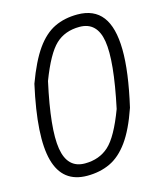

<svg xmlns="http://www.w3.org/2000/svg" viewBox="-109 -790 717 874"><g transform="rotate(-15 249.0 -352.5)"><path d="M194 8Q78 8 47 -106.5Q16 -221 69 -459Q105 -557 144 -612Q183 -667 230.5 -690Q278 -713 339 -713Q417 -713 456 -662Q495 -611 496.5 -506.5Q498 -402 461 -241Q428 -145 389 -91Q350 -37 302 -14.5Q254 8 194 8ZM198 -49Q266 -49 311 -90Q356 -131 401 -251Q447 -467 431.5 -561.5Q416 -656 334 -656Q265 -656 221 -614.5Q177 -573 132 -455Q85 -241 100.5 -145Q116 -49 198 -49Z"/></g></svg>

Font: Nunito Sans 7pt Condensed Light
Style: Italic
Weight: 300
Width: 3
Italic angle: -9°
Designer: Vernon Adams
Foundry: Vernon Adams
Version: Version 3.101;gftools[0.9.27]